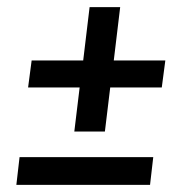

<svg xmlns="http://www.w3.org/2000/svg" viewBox="-20 -520 540 540"><path d="M290 -274 275 -150H189L204 -274H59L69 -350H214L232 -500H318L300 -350H445L435 -274ZM26 0 35 -78H411L402 0Z"/></svg>

Font: Yekcdsyqcyvpieeyorgstswgcgt
Style: Regular
Weight: 400
Italic angle: -8°
Designer: Carrois Corporate & Edenspiekermann
Foundry: Carrois Corporate GbR & Edenspiekermann AG
Version: Version 2.001